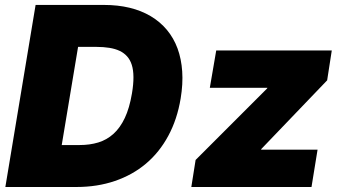

<svg xmlns="http://www.w3.org/2000/svg" viewBox="-20 -747 1368 767"><path d="M1.4 0 122.2 -727.3H394.9Q506.4 -727.3 582.4 -682.2Q620 -659.8 647 -627.3Q674 -594.8 689.3 -553.3Q704.5 -511.7 707.9 -461.6Q711.3 -411.6 701.7 -353.7Q687.9 -270.2 652.3 -204.4Q616.8 -138.5 563 -93.2Q509.2 -47.9 438.9 -24Q368.6 0 285.5 0ZM744.3 0 761.4 -108 1046.9 -393.5 1048.3 -396.3H818.2L843.8 -545.5H1305.4L1286.9 -426.1L1024.1 -152L1022.7 -149.1H1248.6L1224.4 0ZM226.6 -167.6H298.3Q338.8 -167.6 372.7 -177.9Q406.6 -188.2 433.2 -212.2Q459.9 -236.2 478.5 -275.6Q497.2 -315 507.1 -373.6Q519.5 -447.1 506.4 -487.9Q500 -508.2 487.7 -521.8Q475.5 -535.5 457.7 -543.9Q440 -552.2 416.7 -555.9Q393.5 -559.7 365.1 -559.7H291.9Z"/></svg>

Font: Inter P Black
Style: Italic
Weight: 900
Italic angle: -9.40001°
Designer: Rasmus Andersson
Foundry: rsms
Version: Version 3.018;git-588b23468